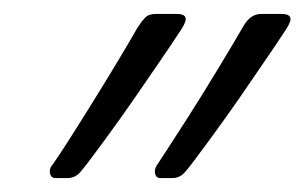

<svg xmlns="http://www.w3.org/2000/svg" viewBox="-20 -573 433 273"><path d="M379.9 -553.2Q393.1 -553.2 393.1 -545.9Q393.1 -539.6 381.8 -523.9Q374 -511.7 356.4 -486.1Q338.9 -460.4 320.6 -433.8Q302.2 -407.2 276.1 -371.6Q250 -335.9 242.7 -327.9Q235.4 -319.8 225.1 -319.8H208Q200.2 -319.8 200.2 -330.1Q200.2 -333.5 203.1 -338.1Q206.1 -342.8 218.3 -361.3Q230.5 -379.9 248.5 -408.2Q266.6 -436.5 291 -476.8Q315.4 -517.1 325.7 -535.2Q335.9 -553.2 351.1 -553.2ZM231 -553.2Q244.1 -553.2 244.1 -545.9Q244.1 -539.6 232.9 -523.9Q225.1 -511.7 207.5 -486.1Q189.9 -460.4 171.6 -433.8Q153.3 -407.2 127.2 -371.6Q101.1 -335.9 93.8 -327.9Q86.4 -319.8 76.2 -319.8H59.1Q50.8 -319.8 50.8 -330.1Q50.8 -334 54.7 -338.9Q65.9 -354 109.4 -423.8Q152.8 -493.7 175.8 -534.2Q181.2 -542.5 186.3 -547.9Q191.4 -553.2 202.1 -553.2Z"/></svg>

Font: Liberation Serif
Style: Italic
Weight: 400
Italic angle: -16.333°
Designer: Steve Matteson
Foundry: Ascender Corporation
Version: Version 2.1.5